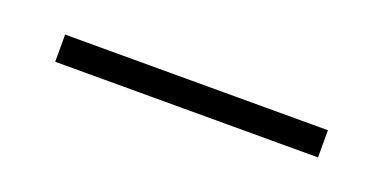

<svg xmlns="http://www.w3.org/2000/svg" viewBox="-19 -906 437 219"><g transform="rotate(20 199.5 -796.5)"><path d="M40 -780V-813H359V-780Z"/></g></svg>

Font: Mona Sans ExtraLight
Style: Regular
Weight: 200
Designer: Deni Anggara
Foundry: GitHub
Version: Version 2.000